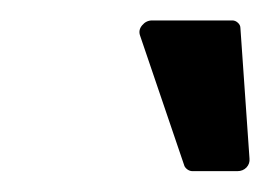

<svg xmlns="http://www.w3.org/2000/svg" viewBox="-20 -596 262 186"><path d="M115.7 -561.5Q113.8 -566.9 117.7 -571.5Q121.6 -576.2 127.4 -576.2H205.1Q208 -576.2 210.4 -574Q212.9 -571.8 212.9 -568.8L221.7 -442.4Q222.2 -437.5 218.8 -433.8Q215.3 -430.2 210 -430.2H166.5Q164.1 -430.2 161.9 -431.6Q159.7 -433.1 158.7 -435.1Z"/></svg>

Font: Fibel Nord
Style: Bold Italic
Weight: 700
Designer: Peter Wiegel
Foundry: Peter Wioegel
Version: Version 000.000